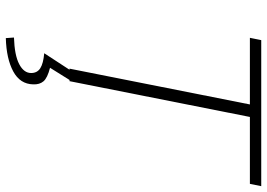

<svg xmlns="http://www.w3.org/2000/svg" viewBox="-149 -550 918 660"><g transform="rotate(90 310.0 -220.0)"><path d="M216 0 339 -620H110L118 -659H620L612 -620H382L259 0ZM111 219 109 191Q170 189 200.5 173Q231 157 231 132Q231 111 214.5 100.5Q198 90 163 87L223 -5H258L213 67Q248 76 259.5 89.5Q271 103 270 125Q269 170 225.5 193.5Q182 217 111 219Z"/></g></svg>

Font: Source Code Pro Light
Style: Italic
Weight: 300
Italic angle: -11°
Monospace: yes
Designer: Paul D. Hunt, Teo Tuominen
Foundry: Adobe Systems Incorporated
Version: Version 1.050;PS 1.000;hotconv 16.6.51;makeotf.lib2.5.65220